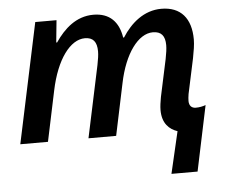

<svg xmlns="http://www.w3.org/2000/svg" viewBox="-52 -612 1017 864"><g transform="rotate(-5 456.0 -180.0)"><path d="M732 3 688 192H806L868 -103C854 -98 840 -95 823 -95C805 -95 793 -106 793 -128C793 -137 794 -146 796 -159L830 -318C836 -349 841 -378 841 -402C841 -497 795 -552 707 -552C629 -552 569 -501 529 -438H525C514 -509 474 -552 400 -552C322 -552 267 -501 227 -442H223L233 -542H137L22 0H147L195 -228C224 -367 287 -450 353 -450C390 -450 407 -429 407 -386C407 -370 404 -350 399 -325L330 0H455L504 -233C531 -366 594 -450 660 -450C698 -450 715 -429 715 -387C715 -371 712 -350 707 -325L671 -157C667 -135 664 -115 664 -98C664 -37 696 -9 732 3Z"/></g></svg>

Font: Noto Sans SemiBold
Style: Italic
Weight: 600
Italic angle: -12°
Designer: Monotype Design Team
Foundry: Monotype Imaging Inc.
Version: Version 2.013